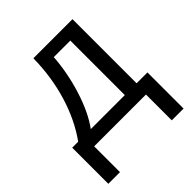

<svg xmlns="http://www.w3.org/2000/svg" viewBox="-198 -664 978 978"><g transform="rotate(-45 290.5 -175.0)"><path d="M397.9 -74.2V-466.8H278.8Q271.5 -358.9 237.1 -250.2Q202.6 -141.6 152.8 -74.2ZM561 186H476.1V0H103V186H19V-74.2H62Q127 -164.6 163.1 -283.4Q199.2 -402.3 201.2 -536.1H482.9V-74.2H561Z"/></g></svg>

Font: NotoSans
Style: Regular
Weight: 400
Designer: Monotype Design team
Foundry: Monotype Imaging Inc.
Version: Version 1.04